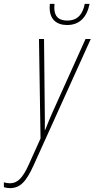

<svg xmlns="http://www.w3.org/2000/svg" viewBox="-130 -727 488 990"><path d="M216 -598C280 -598 318 -638 332 -707H307C297 -656 272 -621 217 -621C176 -621 150 -639 150 -687C150 -692 150 -696 151 -707H127C126 -697 126 -693 126 -688C126 -627 162 -598 216 -598ZM-79 243C-26 243 5 210 43 126L338 -526H311L139 -144C129 -122 115 -87 103 -57H101C102 -85 101 -119 101 -141L97 -526H71L79 -13L20 118C-13 192 -40 218 -79 218C-90 218 -101 216 -110 213V238C-101 241 -90 243 -79 243Z"/></svg>

Font: Noto Sans ExtraCondensed Thin
Style: Italic
Weight: 100
Width: 2
Italic angle: -12°
Designer: Monotype Design Team
Foundry: Monotype Imaging Inc.
Version: Version 2.013